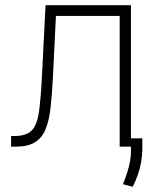

<svg xmlns="http://www.w3.org/2000/svg" viewBox="-20 -566 623 741"><path d="M22.9 0V-41H37.6Q82.5 -41.5 103 -63Q123.5 -84.5 130.6 -136Q137.7 -187.5 142.1 -276.4L155.8 -545.9H485.4V0H441.9V-504.4H195.8L184.1 -265.1Q180.7 -199.2 175 -149.4Q169.4 -99.6 155.5 -66.4Q141.6 -33.2 114.3 -16.6Q86.9 0 40.5 0ZM529.3 -32.2V12.2Q528.8 36.6 524.4 60.8Q520 85 512 108.4Q503.9 131.8 492.2 154.8L454.6 145Q463.9 121.6 470.9 99.9Q478 78.1 481.9 56.6Q485.8 35.2 485.4 12.7V-32.2Z"/></svg>

Font: Inter Tight ExtraLight
Style: Regular
Weight: 250
Designer: Rasmus Andersson
Foundry: rsms
Version: Version 3.004